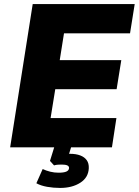

<svg xmlns="http://www.w3.org/2000/svg" viewBox="-20 -725 683 945"><path d="M30 0 141 -705H643L620 -561H295L274 -429H577L554 -286H252L229 -144H553L531 0ZM276 200Q243 200 212 194.5Q181 189 159 177L190 107Q207 115 227 120Q247 125 268 125Q294 125 306.5 119.5Q319 114 320 102Q320 93 311 89Q302 85 284 85Q276 85 266 85.5Q256 86 246 89L226 67L253 -20H336L312 58L274 40Q285 36 299 34Q313 32 325 32Q354 32 375 40Q396 48 407 63.5Q418 79 417 103Q415 149 375 174.5Q335 200 276 200Z"/></svg>

Font: Nunito Sans 11pt Black
Style: Italic
Weight: 900
Italic angle: -9°
Version: Version 3.101;gftools[0.9.27]